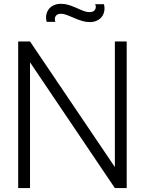

<svg xmlns="http://www.w3.org/2000/svg" viewBox="-20 -962 741 982"><path d="M514.5 -919Q514.5 -899.5 505 -882.5Q497 -869 483 -860.5Q469 -852 453 -850Q450.5 -849.5 447 -849.2Q443.5 -849 438.5 -849Q421 -849 404 -853.8Q387 -858.5 364.5 -867.5Q361 -869.5 354.8 -872Q348.5 -874.5 340 -878Q323 -885.5 312 -888.5Q301 -891.5 291.5 -891.5Q276 -891.5 268.2 -883.8Q260.5 -876 260.5 -864.5Q260.5 -856.5 263.5 -850H219Q215.5 -860.5 215.5 -872Q215.5 -891.5 225 -908.5Q233.5 -923 247.5 -931.2Q261.5 -939.5 277 -941.5Q279.5 -942 283.2 -942.2Q287 -942.5 291.5 -942.5Q309.5 -942.5 326.2 -938Q343 -933.5 365.5 -924Q381 -917 392.2 -912.2Q403.5 -907.5 410.5 -905Q424 -900 438.5 -900Q454 -900 462 -907.8Q470 -915.5 470 -927Q470 -935 466.5 -940.5H511.5Q514.5 -931.5 514.5 -919ZM567.5 -107.5V-750H628V0H567.5L133.5 -643.5V0H73V-750H133.5Z"/></svg>

Font: Russisch Sans Light
Style: Regular
Weight: 300
Designer: Michael Sharanda (font) & Cristiano Sobral (main changes)
Foundry: Michael Sharanda
Version: Version 2.00;September 8, 2020;FontCreator 13.0.0.2681 64-bi